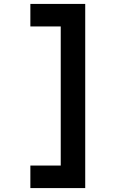

<svg xmlns="http://www.w3.org/2000/svg" viewBox="-20 -850 640 980"><path d="M135 110V-5H290V-715H135V-830H415V110Z"/></svg>

Font: Tiny
Style: Bold
Weight: 700
Monospace: yes
Designer: Philipp Nurullin, Konstantin Bulenkov
Foundry: JetBrains
Version: Version 2.251; ttfautohint (v1.8.4.7-5d5b)